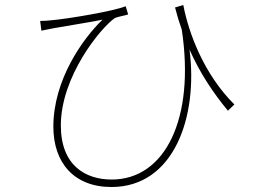

<svg xmlns="http://www.w3.org/2000/svg" viewBox="-20 -728 1040 770"><path d="M920 -309C798 -430 737 -594 715 -708L682 -698C690 -667 699 -637 709 -609C763 -252 642 -8 428 -8C322 -8 224 -65 224 -225C224 -421 383 -616 441 -656C453 -661 482 -666 494 -670L484 -703C435 -683 255 -653 189 -647C172 -645 153 -644 141 -644L146 -605C164 -609 182 -612 196 -615C239 -623 331 -637 391 -649C311 -572 194 -407 194 -220C194 -75 277 22 427 22C678 22 775 -260 740 -529C783 -433 834 -357 894 -284Z"/></svg>

Font: Noto Sans T Chinese Thin
Style: Regular
Weight: 100
Designer: Ryoko NISHIZUKA (kana & ideographs); Paul D. Hunt (Latin, Greek & Cyrillic); Wenlong ZHANG (bopomofo); Sandoll Communica
Foundry: Adobe Systems Incorporated
Version: Version 1.000;PS 1;hotconv 1.0.78;makeotf.lib2.5.61930